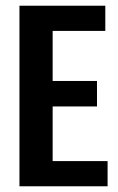

<svg xmlns="http://www.w3.org/2000/svg" viewBox="-20 -651 414 671"><path d="M164 -88H356V0H48V-631H348V-543H164V-368H319V-279H164Z"/></svg>

Font: Teko Medium
Style: Regular
Weight: 500
Designer: Manushi Parikh, Jonny Pinhorn
Foundry: Indian Type Foundry
Version: Version 1.106;PS 1.0;hotconv 1.0.78;makeotf.lib2.5.61930; tt